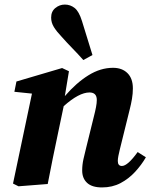

<svg xmlns="http://www.w3.org/2000/svg" viewBox="-20 -806 664 841"><path d="M427 15Q383 15 361.5 -5Q340 -25 340 -59Q340 -84 345.5 -109Q351 -134 357 -157L391 -295Q397 -318 400.5 -336.5Q404 -355 404 -368Q404 -401 372 -401Q326 -401 259 -341L234 -222Q222 -167 211 -111.5Q200 -56 189 0L61 10L37 -2L120 -396L43 -404L52 -449L252 -508L282 -494L264 -385Q314 -443 367 -476Q420 -509 475 -509Q515 -509 538.5 -485.5Q562 -462 562 -419Q562 -396 558 -372.5Q554 -349 548 -326L505 -152Q501 -136 498.5 -123Q496 -110 496 -101Q496 -79 514 -79Q539 -79 583 -140L619 -117Q600 -84 572 -53.5Q544 -23 508 -4Q472 15 427 15ZM385 -565 345 -543Q321 -570 297.5 -594Q274 -618 250 -645Q228 -668 216 -687.5Q204 -707 204 -729Q204 -756 222.5 -771Q241 -786 264 -786Q288 -786 307 -771Q326 -756 339 -714Q351 -676 362 -639.5Q373 -603 385 -565Z"/></svg>

Font: Source Serif 4 SmText
Style: Bold Italic
Weight: 700
Italic angle: -12°
Designer: Frank Grießhammer
Foundry: Adobe
Version: Version 4.005;hotconv 1.1.0;makeotfexe 2.6.0